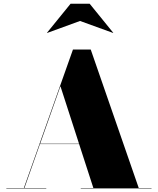

<svg xmlns="http://www.w3.org/2000/svg" viewBox="-20 -1038 870 1058"><path d="M421 -922.5 240 -856.5 239 -857.5 369 -1017.5H474L604 -857.5L603 -856.5ZM15 -2H111.5L198 -245.5V-246L382 -765H480L744.5 -2H815V0H425V-2H494.5L416 -244H200L114.5 -2H235V0H15ZM313 -563 201 -246H415.5Z"/></svg>

Font: Bodoni* 96pt Fatface
Style: Regular
Weight: 900
Version: Version 2.3